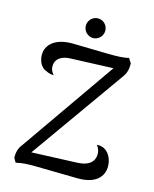

<svg xmlns="http://www.w3.org/2000/svg" viewBox="-127 -947 832 1038"><g transform="rotate(15 289.0 -428.5)"><path d="M292 -753C321 -753 346 -778 346 -808C346 -839 321 -863 292 -863C262 -863 237 -839 237 -808C237 -778 262 -753 292 -753ZM488 -199C480 -201 475 -202 461 -201C474 -186 484 -161 476 -133C469 -106 444 -82 382 -80L130 -70L499 -590C519 -616 525 -638 525 -673L508 -700C480 -692 440 -691 387 -692L197 -696C96 -698 48 -651 48 -594C48 -558 67 -523 95 -515C109 -507 125 -504 139 -504C122 -523 116 -540 122 -568C130 -596 159 -614 205 -615L441 -624L75 -99C54 -73 48 -50 48 -19L62 6C100 -3 130 -3 168 -3L407 1C506 2 550 -43 550 -104C550 -145 528 -190 488 -199Z"/></g></svg>

Font: Arima Koshi Medium
Style: Regular
Weight: 500
Designer: Joana Correia and Natanael Gama
Foundry: NDISCOVER
Version: Version 1.019;PS 001.019;hotconv 1.0.88;makeotf.lib2.5.64775